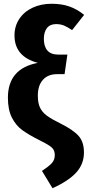

<svg xmlns="http://www.w3.org/2000/svg" viewBox="-20 -778 467 1020"><path d="M427 -699 363 -618Q338 -635 319.5 -642.5Q301 -650 278 -650Q246 -650 229.5 -629Q213 -608 213 -571Q213 -531 232 -509.5Q251 -488 289 -488H338L323 -384H283Q235 -384 208 -354Q181 -324 181 -270Q181 -231 192.5 -206.5Q204 -182 229 -163.5Q254 -145 303 -121Q369 -88 397.5 -56Q426 -24 426 32Q426 93 385.5 138Q345 183 259 222L203 130Q238 107 254.5 89.5Q271 72 271 47Q271 30 265 18.5Q259 7 242.5 -4Q226 -15 192 -32Q132 -62 98 -87Q64 -112 43 -153.5Q22 -195 22 -259Q22 -414 181 -444Q57 -477 57 -590Q57 -639 82.5 -677.5Q108 -716 153 -737Q198 -758 254 -758Q308 -758 349 -743.5Q390 -729 427 -699Z"/></svg>

Font: Fira Sans Condensed
Style: Bold
Weight: 700
Width: 3
Designer: bBox Type GmbH & Carrois Corporate GbR & Edenspiekermann AG
Foundry: bBox Type GmbH & Carrois Corporate GbR & Edenspiekermann AG
Version: Version 4.301